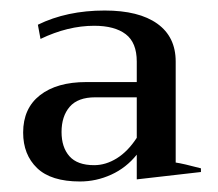

<svg xmlns="http://www.w3.org/2000/svg" viewBox="-20 -730 414 365"><path d="M24 -478Q24 -524 56 -549Q88 -574 144 -574H240V-613Q240 -649 219 -665Q198 -681 159 -681Q109 -681 57 -656L52 -683Q107 -710 179 -710Q244 -710 279 -685Q314 -660 314 -613V-421Q328 -419 362 -410V-403L240 -389V-436Q220 -411 191.5 -398Q163 -385 132 -385Q77 -385 50.5 -410.5Q24 -436 24 -478ZM240 -468V-545H161Q128 -545 112.5 -527Q97 -509 97 -479Q97 -450 112 -433Q127 -416 159 -416Q181 -416 202 -429Q223 -442 240 -468Z"/></svg>

Font: Trirong Medium
Style: Regular
Weight: 500
Designer: Katatrad Team
Foundry: CadsonDemak
Version: Version 1.001